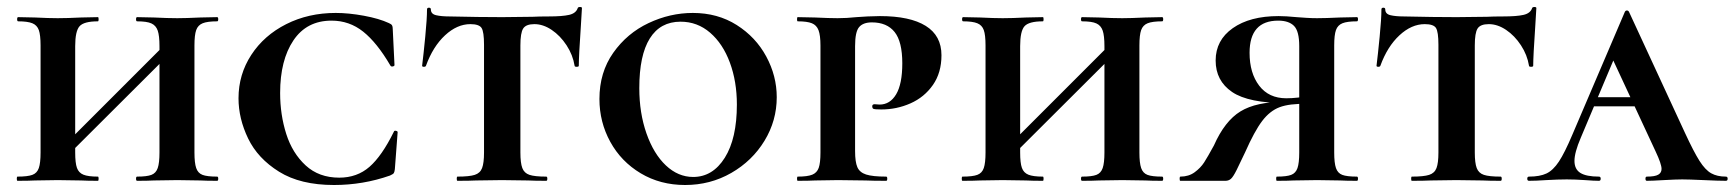

<svg xmlns="http://www.w3.org/2000/svg" viewBox="-20 -517 4960 549"><path d="M372 -456Q369 -456 369 -462Q369 -468 372 -468L420 -467Q460 -465 487 -465Q511 -465 553 -467L601 -468Q604 -468 604 -462Q604 -456 601 -456Q573 -456 559.5 -450.5Q546 -445 541 -431Q536 -417 536 -387V-81Q536 -51 541 -36.5Q546 -22 559 -17Q572 -12 601 -12Q604 -12 604 -6Q604 0 601 0Q570 0 553 -1L487 -2L420 -1Q403 0 372 0Q369 0 369 -6Q369 -12 372 -12Q400 -12 413 -17Q426 -22 431 -36.5Q436 -51 436 -81V-385Q436 -415 431 -429.5Q426 -444 413 -450Q400 -456 372 -456ZM135 -73 482 -420 502 -400 154 -53ZM32 -456Q29 -456 29 -462Q29 -468 32 -468L80 -467Q120 -465 145 -465Q172 -465 212 -467L260 -468Q262 -468 262 -462Q262 -456 260 -456Q220 -456 207.5 -442Q195 -428 195 -385V-81Q195 -51 200 -37Q205 -23 218.5 -17.5Q232 -12 260 -12Q262 -12 262 -6Q262 0 260 0Q229 0 212 -1L145 -2L80 -1Q62 0 30 0Q28 0 28 -6Q28 -12 30 -12Q59 -12 72.5 -17Q86 -22 91 -36.5Q96 -51 96 -81V-387Q96 -417 91 -431Q86 -445 72.5 -450.5Q59 -456 32 -456Z M1092 -451Q1099 -448 1101 -444.5Q1103 -441 1103 -434L1108 -331Q1108 -328 1103 -327Q1098 -326 1096 -330Q1058 -395 1018.5 -426.5Q979 -458 928 -458Q857 -458 819 -401.5Q781 -345 781 -251Q781 -189 798.5 -134Q816 -79 854 -44Q892 -9 950 -9Q1001 -9 1036.5 -40Q1072 -71 1106 -140Q1107 -144 1112 -143Q1117 -142 1117 -139L1109 -33Q1108 -25 1106 -22Q1104 -19 1095 -15Q1018 12 935 12Q839 12 778 -26Q717 -64 689.5 -121Q662 -178 662 -236Q662 -304 698.5 -360Q735 -416 798.5 -448Q862 -480 940 -480Q977 -480 1020.5 -472Q1064 -464 1092 -451Z M1198 -329Q1197 -326 1192 -326Q1187 -326 1187 -329Q1191 -361 1196 -412.5Q1201 -464 1201 -490Q1201 -495 1206.5 -495Q1212 -495 1212 -490Q1212 -477 1227 -473.5Q1242 -470 1265 -470Q1351 -468 1416 -468L1503 -469Q1520 -470 1549 -470Q1588 -470 1607.5 -474.5Q1627 -479 1632 -494Q1633 -497 1638.5 -497Q1644 -497 1644 -494L1641 -444Q1635 -356 1635 -329Q1635 -326 1629 -326Q1623 -326 1623 -329Q1618 -360 1600 -387.5Q1582 -415 1557.5 -431.5Q1533 -448 1508 -448Q1484 -448 1476 -435.5Q1468 -423 1468 -387V-81Q1468 -51 1473.5 -36.5Q1479 -22 1494 -17Q1509 -12 1542 -12Q1545 -12 1545 -6Q1545 0 1542 0Q1509 0 1490 -1L1415 -2L1342 -1Q1323 0 1288 0Q1286 0 1286 -6Q1286 -12 1288 -12Q1322 -12 1337.5 -17Q1353 -22 1358.5 -36.5Q1364 -51 1364 -81V-389Q1364 -426 1357 -437Q1350 -448 1325 -448Q1287 -448 1252.5 -416Q1218 -384 1198 -329Z M1694 -234Q1694 -310 1733.5 -366Q1773 -422 1834.5 -451Q1896 -480 1961 -480Q2032 -480 2086.5 -445.5Q2141 -411 2171 -355.5Q2201 -300 2201 -239Q2201 -172 2166 -114.5Q2131 -57 2071 -22.5Q2011 12 1939 12Q1868 12 1812 -21.5Q1756 -55 1725 -111.5Q1694 -168 1694 -234ZM2087 -218Q2087 -284 2067 -338Q2047 -392 2010.5 -423.5Q1974 -455 1926 -455Q1868 -455 1838 -407Q1808 -359 1808 -265Q1808 -194 1828.5 -135.5Q1849 -77 1884 -44Q1919 -11 1962 -11Q2018 -11 2052.5 -66Q2087 -121 2087 -218Z M2514 -12Q2517 -12 2517 -6Q2517 0 2514 0Q2476 0 2455 -1L2376 -2L2311 -1Q2293 0 2261 0Q2259 0 2259 -6Q2259 -12 2261 -12Q2289 -12 2302.5 -17.5Q2316 -23 2321 -37Q2326 -51 2326 -81V-387Q2326 -416 2320.5 -430.5Q2315 -445 2301.5 -450.5Q2288 -456 2261 -456Q2259 -456 2259 -462Q2259 -468 2261 -468L2310 -467Q2352 -465 2375 -465Q2401 -465 2429 -468Q2440 -469 2460.5 -470Q2481 -471 2496 -471Q2582 -471 2627 -443Q2672 -415 2672 -359Q2672 -309 2647.5 -274Q2623 -239 2583.5 -221.5Q2544 -204 2500 -204Q2481 -204 2477 -206Q2474 -208 2474 -213Q2474 -219 2481 -219L2495 -218Q2525 -218 2542.5 -247.5Q2560 -277 2560 -336Q2560 -398 2538 -425.5Q2516 -453 2473 -453Q2448 -453 2436.5 -439.5Q2425 -426 2425 -385V-85Q2425 -54 2431.5 -39Q2438 -24 2456.5 -18Q2475 -12 2514 -12Z M3074 -456Q3071 -456 3071 -462Q3071 -468 3074 -468L3122 -467Q3162 -465 3189 -465Q3213 -465 3255 -467L3303 -468Q3306 -468 3306 -462Q3306 -456 3303 -456Q3275 -456 3261.5 -450.5Q3248 -445 3243 -431Q3238 -417 3238 -387V-81Q3238 -51 3243 -36.5Q3248 -22 3261 -17Q3274 -12 3303 -12Q3306 -12 3306 -6Q3306 0 3303 0Q3272 0 3255 -1L3189 -2L3122 -1Q3105 0 3074 0Q3071 0 3071 -6Q3071 -12 3074 -12Q3102 -12 3115 -17Q3128 -22 3133 -36.5Q3138 -51 3138 -81V-385Q3138 -415 3133 -429.5Q3128 -444 3115 -450Q3102 -456 3074 -456ZM2837 -73 3184 -420 3204 -400 2856 -53ZM2734 -456Q2731 -456 2731 -462Q2731 -468 2734 -468L2782 -467Q2822 -465 2847 -465Q2874 -465 2914 -467L2962 -468Q2964 -468 2964 -462Q2964 -456 2962 -456Q2922 -456 2909.5 -442Q2897 -428 2897 -385V-81Q2897 -51 2902 -37Q2907 -23 2920.5 -17.5Q2934 -12 2962 -12Q2964 -12 2964 -6Q2964 0 2962 0Q2931 0 2914 -1L2847 -2L2782 -1Q2764 0 2732 0Q2730 0 2730 -6Q2730 -12 2732 -12Q2761 -12 2774.5 -17Q2788 -22 2793 -36.5Q2798 -51 2798 -81V-387Q2798 -417 2793 -431Q2788 -445 2774.5 -450.5Q2761 -456 2734 -456Z M3355 -12Q3379 -12 3396 -24.5Q3413 -37 3423 -52.5Q3433 -68 3451 -101Q3482 -171 3527 -198.5Q3572 -226 3653 -226L3660 -222Q3550 -222 3503 -254Q3456 -286 3456 -344Q3456 -402 3505 -436.5Q3554 -471 3636 -471Q3657 -471 3687 -468Q3700 -467 3715.5 -466Q3731 -465 3746 -465Q3770 -465 3812 -467L3860 -468Q3863 -468 3863 -462Q3863 -456 3860 -456Q3832 -456 3818.5 -450.5Q3805 -445 3800 -431Q3795 -417 3795 -387V-81Q3795 -51 3800 -36.5Q3805 -22 3818 -17Q3831 -12 3860 -12Q3863 -12 3863 -6Q3863 0 3860 0Q3829 0 3812 -1L3746 -2L3679 -1Q3662 0 3631 0Q3629 0 3629 -6Q3629 -12 3631 -12Q3659 -12 3672 -17Q3685 -22 3690 -36.5Q3695 -51 3695 -81V-385Q3695 -428 3680 -443Q3665 -458 3635 -458Q3553 -458 3553 -366Q3553 -308 3580.5 -272Q3608 -236 3658 -236Q3674 -236 3691.5 -238Q3709 -240 3719 -243L3716 -220Q3667 -221 3639 -210.5Q3611 -200 3589 -171Q3567 -142 3540 -81Q3526 -51 3516 -31Q3506 -11 3499.5 -5.5Q3493 0 3484 0H3355Q3353 0 3353 -6Q3353 -12 3355 -12Z M3927 -329Q3926 -326 3921 -326Q3916 -326 3916 -329Q3920 -361 3925 -412.5Q3930 -464 3930 -490Q3930 -495 3935.5 -495Q3941 -495 3941 -490Q3941 -477 3956 -473.5Q3971 -470 3994 -470Q4080 -468 4145 -468L4232 -469Q4249 -470 4278 -470Q4317 -470 4336.5 -474.5Q4356 -479 4361 -494Q4362 -497 4367.5 -497Q4373 -497 4373 -494L4370 -444Q4364 -356 4364 -329Q4364 -326 4358 -326Q4352 -326 4352 -329Q4347 -360 4329 -387.5Q4311 -415 4286.5 -431.5Q4262 -448 4237 -448Q4213 -448 4205 -435.5Q4197 -423 4197 -387V-81Q4197 -51 4202.5 -36.5Q4208 -22 4223 -17Q4238 -12 4271 -12Q4274 -12 4274 -6Q4274 0 4271 0Q4238 0 4219 -1L4144 -2L4071 -1Q4052 0 4017 0Q4015 0 4015 -6Q4015 -12 4017 -12Q4051 -12 4066.5 -17Q4082 -22 4087.5 -36.5Q4093 -51 4093 -81V-389Q4093 -426 4086 -437Q4079 -448 4054 -448Q4016 -448 3981.5 -416Q3947 -384 3927 -329Z M4538 -239H4721L4728 -213H4523ZM4915 0Q4894 0 4852 -2Q4808 -4 4790 -4Q4773 -4 4737 -2Q4703 0 4689 0Q4685 0 4685 -6Q4685 -12 4689 -12Q4712 -12 4721.5 -17.5Q4731 -23 4731 -34Q4731 -48 4714 -84L4587 -357L4631 -434L4500 -123Q4482 -81 4482 -57Q4482 -33 4499 -22.5Q4516 -12 4552 -12Q4557 -12 4557 -6Q4557 0 4552 0Q4538 0 4512 -2Q4484 -4 4460 -4Q4435 -4 4401 -2Q4371 0 4352 0Q4347 0 4347 -6Q4347 -12 4352 -12Q4383 -12 4402 -21Q4421 -30 4437.5 -55Q4454 -80 4476 -132L4626 -483Q4628 -487 4632 -487Q4636 -487 4638 -483L4798 -137Q4823 -83 4839.5 -57Q4856 -31 4873 -21.5Q4890 -12 4915 -12Q4920 -12 4920 -6Q4920 0 4915 0Z"/></svg>

Font: Cormorant SC
Style: Bold
Weight: 700
Designer: Christian Thalmann (Catharsis Fonts)
Foundry: Catharsis Fonts
Version: Version 4.000